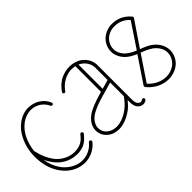

<svg xmlns="http://www.w3.org/2000/svg" viewBox="-41 -975 1380 1380"><g transform="rotate(-45 649.5 -284.5)"><path d="M324 -15C353 -26 379 -46 398 -70C402 -76 401 -84 396 -88C390 -92 382 -91 378 -86C362 -65 339 -48 314 -38C296 -30 275 -26 255 -26C248 -26 242 -27 235 -27C189 -33 145 -60 115 -96C85 -133 66 -180 58 -228V-229C68 -207 81 -186 96 -166C125 -127 176 -92 234 -86C243 -85 251 -84 260 -84C284 -84 306 -89 326 -96C354 -108 375 -130 396 -155C400 -161 399 -168 394 -173C388 -177 381 -176 376 -171C357 -146 338 -128 316 -120C299 -113 280 -109 260 -109C253 -109 245 -110 238 -110C187 -116 141 -147 116 -180C87 -219 68 -262 58 -310C58 -313 57 -315 55 -317C59 -357 69 -396 87 -432C103 -465 126 -493 154 -514C181 -534 214 -546 247 -546C248 -546 250 -546 252 -546C280 -545 304 -535 322 -523C339 -511 357 -493 369 -467C371 -461 379 -458 385 -461C391 -463 394 -471 391 -477C380 -504 360 -528 335 -544C311 -560 282 -569 252 -570C250 -571 249 -571 247 -571C208 -571 170 -557 139 -534C107 -511 82 -479 65 -444C40 -395 29 -340 29 -286C29 -265 30 -244 34 -224C42 -172 62 -122 96 -81C130 -39 178 -9 232 -3C240 -2 247 -1 255 -1C278 -1 302 -6 324 -15Z M572 -210C638 -244 715 -258 790 -282V-143C771 -115 749 -91 723 -71C695 -50 665 -34 632 -27C621 -25 610 -23 599 -23C593 -23 587 -24 581 -25C565 -27 548 -33 535 -42C521 -51 510 -64 504 -78C499 -89 497 -100 497 -111C497 -116 497 -121 498 -126C502 -144 511 -161 524 -175C532 -184 546 -197 572 -210ZM568 -546C540 -529 515 -506 497 -479C493 -473 494 -465 500 -462C506 -458 514 -459 517 -465C533 -489 555 -510 581 -524C606 -538 634 -546 663 -546C674 -545 685 -544 696 -542V-281C650 -268 604 -254 560 -232C541 -222 521 -209 506 -192C490 -175 478 -154 474 -130C473 -124 472 -118 472 -111C472 -97 475 -82 481 -68C489 -49 504 -33 521 -21C538 -9 558 -2 578 0C585 1 592 2 599 2C612 2 625 0 638 -3C675 -11 708 -29 738 -51C757 -66 774 -84 790 -104V-78V-77V-76C790 -61 793 -45 801 -31C805 -24 810 -18 817 -13C824 -8 832 -4 841 -3C843 -2 846 -2 848 -2C860 -2 871 -6 880 -13C885 -18 886 -26 882 -31C877 -36 869 -37 864 -33C860 -29 854 -27 848 -27C847 -27 846 -27 845 -27C841 -28 836 -30 832 -33C828 -36 825 -40 822 -44C817 -53 815 -64 814 -76V-77V-78V-433C814 -441 814 -449 812 -457C806 -491 786 -521 758 -541C731 -561 697 -570 664 -570H663C630 -570 597 -561 568 -546ZM720 -534C729 -530 736 -526 743 -521C766 -504 783 -479 788 -452C789 -446 790 -439 790 -433V-308C767 -301 744 -294 720 -288Z M1159 -534C1179 -525 1198 -512 1212 -495L1088 -309C1057 -322 1029 -337 1008 -359C995 -373 981 -394 977 -420C976 -425 976 -430 976 -435C976 -453 981 -472 990 -487C999 -504 1013 -518 1029 -528C1046 -538 1065 -544 1084 -546C1089 -546 1094 -546 1098 -546C1119 -546 1140 -542 1159 -534ZM1097 -279 1099 -278C1137 -263 1174 -248 1200 -221C1221 -200 1235 -171 1235 -142V-141C1235 -112 1222 -83 1201 -62C1186 -48 1167 -37 1146 -31C1133 -27 1120 -25 1106 -25C1098 -25 1090 -26 1082 -27C1039 -33 999 -57 970 -90ZM1237 -486C1240 -489 1241 -494 1241 -498C1241 -498 1241 -498 1241 -498C1240 -501 1239 -504 1236 -506C1218 -528 1195 -545 1169 -557C1147 -566 1122 -571 1098 -571C1093 -571 1087 -571 1082 -571C1059 -568 1036 -561 1016 -549C996 -537 979 -520 968 -499C957 -480 951 -458 951 -435C951 -429 952 -423 952 -416C957 -388 971 -362 990 -341C1014 -316 1043 -301 1073 -288L946 -99C945 -98 944 -96 944 -94C942 -90 942 -85 945 -81C978 -39 1026 -10 1079 -2C1088 -1 1097 0 1106 0C1122 0 1138 -3 1153 -7C1178 -14 1200 -26 1219 -44C1244 -69 1260 -105 1260 -141V-142C1259 -178 1243 -213 1218 -239C1188 -270 1149 -286 1111 -300Z"/></g></svg>

Font: LS
Style: LightAlt
Weight: 250
Designer: BSozoo
Foundry: BSozoo
Version: Version 001.000